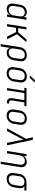

<svg xmlns="http://www.w3.org/2000/svg" viewBox="2198 -3022 1005 5440"><g transform="rotate(90 2700.0 -302.5)"><path d="M234 10Q151 10 110.5 -44.5Q70 -99 85 -191L111 -358Q126 -450 184 -505Q242 -560 325 -560Q381 -560 417 -534Q453 -508 460 -463H461L475 -550H541L454 0H388L402 -87H400Q379 -42 335 -16Q291 10 234 10ZM261 -47Q324 -47 366 -85.5Q408 -124 418 -193L444 -356Q454 -425 425.5 -464Q397 -503 333 -503Q271 -503 229 -464.5Q187 -426 177 -356L151 -193Q141 -124 169.5 -85.5Q198 -47 261 -47Z M663 0 750 -550H816L778 -315H893L1098 -550H1177L950 -284L1093 0H1017L889 -256H769L729 0Z M1230 180 1315 -359Q1330 -452 1392 -506Q1454 -560 1547 -560Q1639 -560 1683 -506Q1727 -452 1713 -359L1687 -192Q1672 -100 1614 -45Q1556 10 1474 10Q1417 10 1381.5 -16Q1346 -42 1340 -87H1338L1324 8L1296 180ZM1465 -47Q1528 -47 1569 -85.5Q1610 -124 1621 -194L1646 -357Q1658 -426 1629 -464.5Q1600 -503 1537 -503Q1474 -503 1433 -464.5Q1392 -426 1381 -357L1356 -194Q1345 -125 1373.5 -86Q1402 -47 1465 -47Z M2054 10Q1962 10 1916 -45Q1870 -100 1885 -194L1910 -356Q1925 -450 1989 -505Q2053 -560 2145 -560Q2237 -560 2283 -505Q2329 -450 2314 -356L2289 -194Q2274 -100 2210.5 -45Q2147 10 2054 10ZM2063 -48Q2128 -48 2169.5 -86Q2211 -124 2223 -194L2248 -356Q2259 -426 2229.5 -464Q2200 -502 2136 -502Q2071 -502 2029.5 -464Q1988 -426 1976 -356L1951 -194Q1940 -124 1969.5 -86Q1999 -48 2063 -48ZM2119 -645 2247 -785H2321L2188 -645Z M2881 5Q2816 5 2784 -35Q2752 -75 2763 -143L2817 -491H2618L2540 0H2476L2554 -491H2466L2475 -550H2993L2984 -491H2882L2827 -141Q2820 -101 2837 -78.5Q2854 -56 2888 -56H2915L2905 5Z M3254 10Q3162 10 3116 -45Q3070 -100 3085 -194L3110 -356Q3125 -450 3189 -505Q3253 -560 3345 -560Q3437 -560 3483 -505Q3529 -450 3514 -356L3489 -194Q3474 -100 3410.5 -45Q3347 10 3254 10ZM3263 -48Q3328 -48 3369.5 -86Q3411 -124 3423 -194L3448 -356Q3459 -426 3429.5 -464Q3400 -502 3336 -502Q3271 -502 3229.5 -464Q3188 -426 3176 -356L3151 -194Q3140 -124 3169.5 -86Q3199 -48 3263 -48Z M3618 0 3914 -540 3870 -730H3943L4096 0H4028L3956 -357Q3949 -391 3943 -423.5Q3937 -456 3934 -474Q3927 -456 3914 -423.5Q3901 -391 3883 -357L3694 0Z M4259 0 4346 -550H4412L4396 -451Q4415 -502 4459.5 -531Q4504 -560 4564 -560Q4646 -560 4687 -508Q4728 -456 4714 -368L4626 180H4560L4646 -360Q4657 -428 4628 -466Q4599 -504 4539 -504Q4477 -504 4434.5 -464.5Q4392 -425 4381 -356L4325 0Z M5053 10Q4961 10 4915 -45.5Q4869 -101 4884 -194L4909 -352Q4918 -411 4950.5 -455.5Q4983 -500 5032 -525Q5081 -550 5142 -550H5383L5374 -491H5236Q5280 -481 5300.5 -444Q5321 -407 5312 -352L5287 -194Q5278 -132 5245.5 -86.5Q5213 -41 5163.5 -15.5Q5114 10 5053 10ZM5062 -48Q5126 -48 5168 -86.5Q5210 -125 5221 -194L5246 -352Q5257 -420 5231 -456Q5205 -492 5132 -492Q5069 -492 5027.5 -456Q4986 -420 4975 -352L4950 -194Q4939 -125 4968.5 -86.5Q4998 -48 5062 -48Z"/></g></svg>

Font: NKDuy Mono ExtraLight
Style: Italic
Weight: 200
Italic angle: -9°
Monospace: yes
Designer: NKDuy
Foundry: NKDuy
Version: Version 2.251; ttfautohint (v1.8.4.7-5d5b)